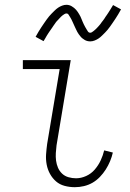

<svg xmlns="http://www.w3.org/2000/svg" viewBox="-20 -770 540 798"><path d="M291 8Q269 8 248.5 2.5Q228 -3 213 -16Q198 -29 188 -47Q178 -65 174 -86Q170 -107 171.5 -128.5Q173 -150 176 -172L228 -483H75V-520H274L215 -166Q213 -150 212 -134Q211 -118 213 -102.5Q215 -87 221 -73Q227 -59 238 -48.5Q249 -38 264.5 -33.5Q280 -29 296 -29Q317 -29 338 -38.5Q359 -48 374 -65.5Q389 -83 398.5 -103.5Q408 -124 413 -145L449 -136Q445 -118 437.5 -100Q430 -82 419.5 -65.5Q409 -49 395 -34.5Q381 -20 364.5 -10.5Q348 -1 329 3.5Q310 8 291 8ZM355 -598Q349 -598 343 -599.5Q337 -601 332 -604Q327 -607 322.5 -610.5Q318 -614 314.5 -618.5Q311 -623 307.5 -627.5Q304 -632 301.5 -637Q299 -642 296.5 -647Q294 -652 291.5 -657.5Q289 -663 286.5 -668.5Q284 -674 281.5 -679.5Q279 -685 276.5 -690Q274 -695 271 -699.5Q268 -704 265 -709Q262 -714 256 -714Q252 -714 248 -711.5Q244 -709 240.5 -706.5Q237 -704 233.5 -700.5Q230 -697 226 -692.5Q222 -688 220.5 -686.5Q219 -685 216.5 -682.5Q214 -680 212 -677Q210 -674 207.5 -670.5Q205 -667 202.5 -663.5Q200 -660 197.5 -656Q195 -652 192 -648Q189 -644 186 -639.5Q183 -635 180 -630.5Q177 -626 174 -621Q171 -616 168 -610.5Q165 -605 161 -599L128 -617Q134 -628 140 -638Q146 -648 152 -657Q158 -666 163.5 -674Q169 -682 174 -689Q179 -696 184 -702Q189 -708 194 -713Q199 -718 206.5 -725.5Q214 -733 221.5 -738Q229 -743 238 -746.5Q247 -750 256 -750Q262 -750 267.5 -748.5Q273 -747 278 -744Q283 -741 287.5 -737.5Q292 -734 296 -729.5Q300 -725 303 -720.5Q306 -716 309 -711Q312 -706 314.5 -701Q317 -696 319 -690.5Q321 -685 323.5 -679.5Q326 -674 328.5 -668.5Q331 -663 334 -658Q337 -653 339.5 -648.5Q342 -644 345.5 -639Q349 -634 355 -634Q359 -634 362.5 -636.5Q366 -639 369.5 -641.5Q373 -644 376.5 -647.5Q380 -651 384.5 -655.5Q389 -660 390 -661.5Q391 -663 393.5 -665.5Q396 -668 398 -671Q400 -674 402.5 -677.5Q405 -681 408 -684.5Q411 -688 413.5 -692Q416 -696 418.5 -700Q421 -704 424.5 -708.5Q428 -713 430.5 -717.5Q433 -722 436.5 -727Q440 -732 443 -737.5Q446 -743 450 -749L483 -731Q477 -720 471 -710Q465 -700 459 -691Q453 -682 447.5 -674Q442 -666 437 -659Q432 -652 427 -646Q422 -640 417 -635Q412 -630 404.5 -622.5Q397 -615 389.5 -610Q382 -605 373 -601.5Q364 -598 355 -598Z"/></svg>

Font: Iosevka Extralight
Style: Italic
Weight: 200
Italic angle: -9°
Monospace: yes
Designer: Belleve Invis
Foundry: Belleve Invis
Version: Version 32.5.0; ttfautohint (v1.8.4)